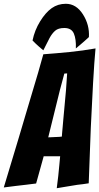

<svg xmlns="http://www.w3.org/2000/svg" viewBox="-41 -997 525 1015"><path d="M259 -2Q263 -35 267 -67Q270 -95 272.5 -123Q275 -151 277 -171H190L150 -27Q128 -24 98 -20.5Q68 -17 42 -14Q10 -10 -21 -6Q19 -139 58 -268Q74 -322 91.5 -381Q109 -440 126.5 -498.5Q144 -557 160 -611Q176 -665 188 -710Q256 -715 326.5 -722Q397 -729 464 -741Q461 -709 457.5 -661.5Q454 -614 451 -558Q448 -502 445 -441Q442 -380 439 -321Q434 -183 428 -28Q398 -23 368 -20Q343 -16 313 -11Q283 -6 259 -2ZM214 -271Q218 -271 228.5 -271.5Q239 -272 250.5 -272.5Q262 -273 272 -273.5Q282 -274 286 -275Q286 -281 287.5 -295.5Q289 -310 290.5 -328.5Q292 -347 294 -369Q296 -391 298 -412Q302 -463 308 -522L314 -609L299 -608L276 -522ZM307 -977Q362 -977 397.5 -921Q433 -865 429 -801Q419 -792 407 -781Q396 -772 384.5 -761.5Q373 -751 360 -741Q362 -790 349.5 -819.5Q337 -849 299 -849Q267 -849 250.5 -834.5Q234 -820 221 -796Q208 -772 188 -731Q175 -742 165 -750.5Q155 -759 147 -767L131 -783Q142 -837 171 -884Q200 -931 232.5 -954Q265 -977 307 -977Z"/></svg>

Font: Bangers
Style: Regular
Weight: 400
Designer: vernon adams
Foundry: Vernon Adams
Version: Version 2.000